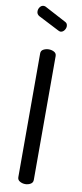

<svg xmlns="http://www.w3.org/2000/svg" viewBox="-104 -991 436 1026"><g transform="rotate(10 113.5 -477.5)"><path d="M113 0Q98 0 84.5 -7.5Q71 -15 71 -30V-702Q71 -717 84.5 -724Q98 -731 113 -731Q129 -731 142 -724Q155 -717 155 -702V-30Q155 -15 142 -7.5Q129 0 113 0ZM156 -835Q154 -835 151 -836.5Q148 -838 145 -839L32 -897Q18 -905 18 -921Q18 -934 26 -944.5Q34 -955 46 -955Q51 -955 56 -953L173 -891Q186 -885 186 -869Q186 -857 177.5 -846Q169 -835 156 -835Z"/></g></svg>

Font: Dosis ExtraLight Medium
Style: Regular
Weight: 500
Version: Version 3.001; ttfautohint (v1.8.2)